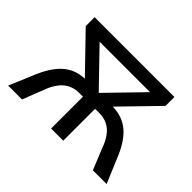

<svg xmlns="http://www.w3.org/2000/svg" viewBox="-113 -730 929 929"><g transform="rotate(45 352.0 -265.0)"><path d="M689 0 640 -116C617.3 -174.7 590.5 -217.5 559.5 -244.5C528.5 -271.5 490.3 -285.3 445 -286L623 -469V-530H77V-469L254 -286C210.7 -284.7 173.8 -270.3 143.5 -243C113.2 -215.7 86.7 -173.3 64 -116L15 0H110L147 -95C161.7 -137.7 180 -168.8 202 -188.5C224 -208.2 251 -218 283 -218H309V0H392V-218H421C453 -218 479.8 -208.3 501.5 -189C523.2 -169.7 541.3 -138.3 556 -95L595 0ZM178 -463H523L351 -286H349Z"/></g></svg>

Font: Rookery
Style: Regular
Weight: 400
Designer: Ryan Kimball / Julieta Ulanovsky
Foundry: Motorola Mobility LLC.
Version: Version 1.0